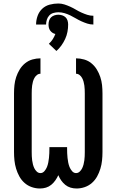

<svg xmlns="http://www.w3.org/2000/svg" viewBox="-20 -1068 665 1096"><path d="M417 8Q399 8 382.5 3Q366 -2 352.5 -13Q339 -24 329 -38.5Q319 -53 313 -68Q306 -53 296 -38.5Q286 -24 272.5 -13Q259 -2 242.5 3Q226 8 208 8Q184 8 161 0Q138 -8 120 -24Q102 -40 90.5 -61Q79 -82 72 -105Q65 -128 62.5 -152Q60 -176 60 -200V-535Q60 -559 62.5 -582.5Q65 -606 72.5 -628.5Q80 -651 92.5 -671.5Q105 -692 123.5 -707Q142 -722 165 -728.5Q188 -735 211 -735V-647Q200 -647 191 -640Q182 -633 176.5 -623Q171 -613 168 -602Q165 -591 163.5 -580Q162 -569 161.5 -557.5Q161 -546 161 -535V-200Q161 -188 161.5 -176.5Q162 -165 163.5 -153Q165 -141 168 -129.5Q171 -118 176 -107.5Q181 -97 190 -88.5Q199 -80 211 -80Q224 -80 233.5 -91Q243 -102 248 -114.5Q253 -127 255.5 -140Q258 -153 259.5 -166.5Q261 -180 261.5 -193.5Q262 -207 262 -221V-228H363V-221Q363 -207 363.5 -193.5Q364 -180 365.5 -166.5Q367 -153 369.5 -140Q372 -127 377 -114.5Q382 -102 391.5 -91Q401 -80 414 -80Q426 -80 435 -88.5Q444 -97 449 -107.5Q454 -118 457 -129.5Q460 -141 461.5 -153Q463 -165 463.5 -176.5Q464 -188 464 -200V-535Q464 -546 463.5 -557.5Q463 -569 461.5 -580Q460 -591 457 -602Q454 -613 448.5 -623Q443 -633 434 -640Q425 -647 414 -647V-735Q437 -735 460 -728.5Q483 -722 501.5 -707Q520 -692 532.5 -671.5Q545 -651 552.5 -628.5Q560 -606 562.5 -582.5Q565 -559 565 -535V-200Q565 -176 562.5 -152Q560 -128 553 -105Q546 -82 534.5 -61Q523 -40 505 -24Q487 -8 464 0Q441 8 417 8ZM243 -928H186Q186 -953 194.5 -977Q203 -1001 221 -1018Q239 -1035 263.5 -1041.5Q288 -1048 313 -1048Q331 -1048 348 -1042.5Q365 -1037 381.5 -1029.5Q398 -1022 413 -1013Q428 -1004 444.5 -996.5Q461 -989 478 -983.5Q495 -978 513 -978V-928Q495 -928 478 -933.5Q461 -939 444.5 -946.5Q428 -954 413 -963Q398 -972 381.5 -980Q365 -988 348 -993Q331 -998 313 -998Q299 -998 285 -994Q271 -990 261.5 -980Q252 -970 247.5 -956Q243 -942 243 -928ZM302 -777 259 -818Q272 -830 281 -844Q290 -858 296 -874Q287 -876 279.5 -881Q272 -886 266.5 -893.5Q261 -901 259 -910Q257 -919 257 -928Q257 -940 260.5 -951Q264 -962 272 -969.5Q280 -977 291 -980.5Q302 -984 313 -984Q324 -984 335 -980.5Q346 -977 354 -969.5Q362 -962 365.5 -951Q369 -940 369 -928Q369 -907 365 -886Q361 -865 352 -845.5Q343 -826 330.5 -808.5Q318 -791 302 -777Z"/></svg>

Font: Zed Sans Semibold
Style: Regular
Weight: 600
Designer: Belleve Invis
Foundry: Belleve Invis
Version: Version 1.0.0; ttfautohint (v1.8.4)